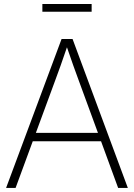

<svg xmlns="http://www.w3.org/2000/svg" viewBox="-20 -918 654 938"><path d="M9.8 0 280.8 -727.5H334.5L604.5 0H557.1L473.6 -228H140.1L56.2 0ZM155.3 -269H458.5L365.7 -522Q352.1 -558.6 337.9 -598.4Q323.7 -638.2 307.1 -687Q290.5 -638.2 276.4 -598.4Q262.2 -558.6 248.5 -522ZM427.7 -898.4V-860.8H187V-898.4Z"/></svg>

Font: Inter Display ExtraLight
Style: Regular
Weight: 200
Designer: Rasmus Andersson
Foundry: rsms
Version: Version 4.000;git-a52131595